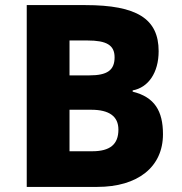

<svg xmlns="http://www.w3.org/2000/svg" viewBox="-20 -734 713 754"><path d="M85 0H362C521 0 620 -78 620 -207C620 -298 587 -353 501 -374V-379C562 -390 603 -448 603 -533C603 -660 518 -714 315 -714H85ZM253 -438V-575H324C398 -575 430 -557 430 -509C430 -458 401 -438 331 -438ZM253 -140V-303H338C409 -303 445 -277 445 -225C445 -167 412 -140 342 -140Z"/></svg>

Font: Kathrein 85 Heavy
Style: Regular
Weight: 900
Designer: Lazydogs Typefoundry, based on Open Sans by Ascender Corporation
Foundry: Lazydogs Typefoundry
Version: Version 1.003;PS 001.003;hotconv 1.0.88;makeotf.lib2.5.64775